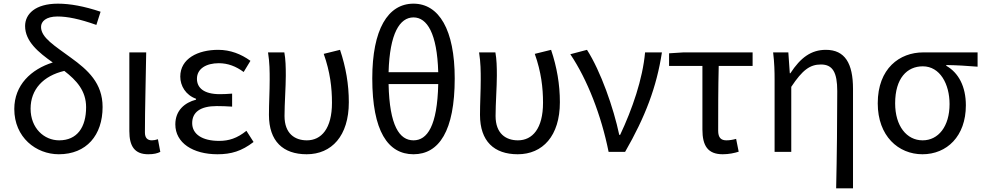

<svg xmlns="http://www.w3.org/2000/svg" viewBox="-20 -829 5370 1048"><path d="M303 -63C221 -63 147 -129 147 -236C147 -341 216 -415 331 -442C397 -391 450 -334 450 -244C450 -134 401 -63 303 -63ZM529 -765C439 -795 363 -809 296 -809C172 -809 117 -752 117 -687C117 -603 190 -543 268 -488C150 -451 58 -365 58 -234C58 -79 177 13 301 13C452 13 540 -91 540 -245C540 -375 460 -447 367 -514C279 -579 204 -623 204 -682C204 -712 231 -739 294 -739C347 -739 413 -726 506 -693Z M789 13C820 13 839 8 855 0L842 -69C830 -65 819 -63 809 -63C786 -63 771 -75 771 -106C771 -237 776 -396 778 -543H686V-113C686 -32 714 13 789 13Z M1167 13C1242 13 1299 -4 1364 -54L1325 -115C1274 -74 1229 -60 1176 -60C1083 -60 1029 -97 1029 -157C1029 -217 1074 -250 1163 -250C1190 -250 1216 -249 1247 -247V-318C1221 -316 1201 -315 1180 -315C1092 -315 1055 -350 1055 -399C1055 -455 1107 -484 1174 -484C1224 -484 1268 -467 1310 -436L1347 -497C1296 -534 1237 -557 1171 -557C1060 -557 964 -509 964 -411C964 -360 994 -310 1050 -290V-285C989 -269 937 -227 937 -150C937 -49 1033 13 1167 13Z M1654 13C1790 13 1884 -87 1884 -271C1884 -368 1868 -462 1836 -557L1747 -535C1782 -436 1792 -351 1792 -268C1792 -127 1734 -63 1655 -63C1590 -63 1533 -99 1533 -196C1533 -263 1540 -355 1540 -416C1540 -464 1539 -505 1532 -543H1443C1452 -486 1452 -438 1452 -394C1452 -330 1448 -266 1448 -202C1448 -58 1525 13 1654 13Z M2372 -370C2367 -141 2312 -63 2237 -63C2161 -63 2106 -141 2101 -370ZM2101 -435C2107 -647 2162 -734 2237 -734C2311 -734 2366 -647 2372 -435ZM2237 -809C2097 -809 2012 -668 2012 -401C2012 -114 2097 13 2237 13C2376 13 2462 -114 2462 -401C2462 -667 2376 -809 2237 -809Z M2806 13C2942 13 3036 -87 3036 -271C3036 -368 3020 -462 2988 -557L2899 -535C2934 -436 2944 -351 2944 -268C2944 -127 2886 -63 2807 -63C2742 -63 2685 -99 2685 -196C2685 -263 2692 -355 2692 -416C2692 -464 2691 -505 2684 -543H2595C2604 -486 2604 -438 2604 -394C2604 -330 2600 -266 2600 -202C2600 -58 2677 13 2806 13Z M3302 0H3392C3502 -191 3564 -354 3593 -543H3501C3488 -397 3431 -233 3365 -93H3360C3329 -240 3259 -440 3184 -557L3093 -533C3186 -395 3262 -199 3302 0Z M3925 13C3959 13 3990 6 4012 -1L3998 -71C3980 -66 3963 -63 3945 -63C3915 -63 3900 -78 3900 -116C3900 -226 3900 -346 3903 -469H4088V-543H3710L3632 -538V-469H3814V-122C3814 -34 3843 13 3925 13Z M4544 199H4636V-344C4636 -483 4592 -557 4488 -557C4408 -557 4350 -515 4294 -429H4291L4283 -543H4200C4207 -486 4208 -438 4208 -394V0H4299V-355C4360 -447 4401 -477 4461 -477C4525 -477 4550 -434 4550 -332C4550 -175 4548 22 4544 199Z M5015 13C5148 13 5252 -85 5252 -254C5252 -357 5212 -432 5145 -470V-474C5205 -473 5255 -470 5316 -465V-543H5019C4891 -543 4771 -456 4771 -265C4771 -86 4884 13 5015 13ZM5016 -63C4929 -63 4866 -141 4866 -265C4866 -402 4931 -467 5017 -467C5111 -467 5163 -370 5163 -261C5163 -139 5102 -63 5016 -63Z"/></svg>

Font: Noto Sans CJK SC Regular
Style: Regular
Weight: 400
Designer: Ryoko NISHIZUKA (kana & ideographs); Paul D. Hunt (Latin, Greek & Cyrillic); Wenlong ZHANG (bopomofo); Sandoll Communica
Foundry: Adobe Systems Incorporated
Version: Version 1.004;PS 1.004;hotconv 1.0.82;makeotf.lib2.5.63406